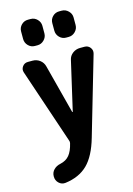

<svg xmlns="http://www.w3.org/2000/svg" viewBox="-144 -832 787 1132"><g transform="rotate(-15 250.0 -266.5)"><path d="M335 -759.8H350.6Q374 -759.8 391.1 -742.7Q408.2 -725.6 408.2 -703.1V-657.2Q408.2 -633.8 391.1 -616.7Q374 -599.6 350.6 -599.6H335Q311.5 -599.6 294.9 -616.7Q278.3 -633.8 278.3 -657.2V-703.1Q278.3 -726.6 294.9 -743.2Q311.5 -759.8 335 -759.8ZM144.5 -759.8H161.1Q184.6 -759.8 201.2 -742.7Q217.8 -725.6 217.8 -703.1V-657.2Q217.8 -633.8 200.7 -616.7Q183.6 -599.6 161.1 -599.6H144.5Q121.1 -599.6 104.5 -616.7Q87.9 -633.8 87.9 -657.2V-703.1Q87.9 -726.6 104.5 -743.2Q121.1 -759.8 144.5 -759.8ZM425.8 -519.5Q447.3 -519.5 460 -502.9Q472.7 -486.3 466.8 -465.8L328.1 9.8Q297.9 115.2 246.6 165.5Q195.3 215.8 110.4 226.6Q86.9 229.5 69.8 213.4Q52.7 197.3 52.7 172.9V171.9Q52.7 148.4 68.8 131.8Q85 115.2 109.4 110.4Q145.5 102.5 165.5 78.1Q185.5 53.7 196.3 7.8Q198.2 -1 195.3 -7.8L41 -465.8Q34.2 -485.4 46.4 -502.4Q58.6 -519.5 80.1 -519.5H108.4Q133.8 -519.5 153.3 -504.4Q172.9 -489.3 178.7 -464.8L255.9 -168Q256.8 -166 258.3 -166Q259.8 -166 259.8 -168L328.1 -464.8Q333 -489.3 353 -504.4Q373 -519.5 398.4 -519.5Z"/></g></svg>

Font: Rounded Mgen+ 2m bold
Style: Bold
Weight: 700
Designer: [Source Han Sans]
Ryoko NISHIZUKA  (kana & ideographs); Paul D. Hunt (Latin, Greek & Cyrillic); Wenlong ZHANG  (bopomofo
Version: Version 1.059.20150602